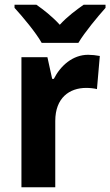

<svg xmlns="http://www.w3.org/2000/svg" viewBox="-20 -786 463 806"><path d="M155 -606H309C335 -650 390 -716 423 -753V-766H331C300 -744 264 -718 231 -682C199 -717 163 -745 133 -766H41V-753C75 -716 131 -649 155 -606ZM350 -556C285 -556 234 -510 206 -455H199L179 -546H70V0H212V-278C212 -375 271 -417 342 -417C357 -417 376 -415 387 -412L399 -551C384 -554 365 -556 350 -556Z"/></svg>

Font: Noto Sans Myanmar SemiCondensed
Style: Bold
Weight: 700
Width: 4
Designer: Monotype Design Team
Foundry: Monotype Imaging Inc.
Version: Version 2.107